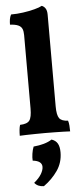

<svg xmlns="http://www.w3.org/2000/svg" viewBox="-65 -752 471 1084"><g transform="rotate(-5 170.0 -209.5)"><path d="M27.6 3Q27.6 -14.8 29.2 -30.5Q30.7 -46.2 34.7 -58.3Q74.7 -59.3 88.2 -77.3Q101.6 -95.3 101.6 -145.3V-561.4Q101.6 -582.8 95.8 -596.5Q90 -610.2 74 -617.6Q58 -625.1 27.2 -626.7Q27.2 -641.9 29.4 -656.6Q31.7 -671.3 38.3 -683.5Q71.5 -683.5 107.1 -688.5Q142.7 -693.5 171.9 -701.3Q201 -709 215.1 -717Q228.3 -711.9 236.1 -699.5Q243.9 -687.1 243.9 -664.5V-145.3Q243.9 -95.3 257.1 -77.3Q270.3 -59.3 306.5 -58.3Q310.6 -46.2 311.8 -29.8Q313.1 -13.4 313.1 3Q298.7 2 275.5 1.5Q252.3 1 225.3 0.5Q198.2 0 170.8 0Q144 0 116.2 0.5Q88.4 1 65.2 1.5Q42 2 27.6 3ZM204.2 39.9Q227.5 47.4 238.1 65.7Q248.7 84 248.7 115.7Q248.7 174 217.2 219.4Q185.8 264.7 138.6 298.3Q103.9 297.9 85.5 274.7Q113.6 251.8 126.9 229.3Q140.2 206.8 140.2 188.8Q140.2 154.8 88 149.2Q86.5 131.8 89.8 110Q93.1 88.1 100.2 70.4Q132.1 67.5 158.6 60Q185.1 52.5 204.2 39.9Z"/></g></svg>

Font: Vollkorn
Style: Regular
Weight: 400
Designer: Friedrich Althausen
Foundry: Friedrich Althausen
Version: Version 5.001